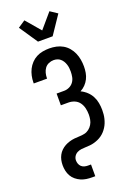

<svg xmlns="http://www.w3.org/2000/svg" viewBox="-216 -1064 933 1354"><g transform="rotate(-20 250.0 -387.0)"><path d="M227 215Q205 215 184 212Q163 209 143.5 200.5Q124 192 107 178Q90 164 79.5 145.5Q69 127 64.5 106Q60 85 60 64Q60 44 64 25.5Q68 7 77 -10Q86 -27 100 -40.5Q114 -54 130.5 -63Q147 -72 165.5 -77.5Q184 -83 203 -85Q222 -87 241.5 -87.5Q261 -88 279.5 -92Q298 -96 313.5 -108Q329 -120 339 -136.5Q349 -153 352.5 -172Q356 -191 356 -210Q356 -234 350.5 -257.5Q345 -281 331.5 -300Q318 -319 296 -328.5Q274 -338 250 -338H193V-426H250Q270 -426 289 -435Q308 -444 320 -460.5Q332 -477 336 -497.5Q340 -518 340 -538Q340 -552 338.5 -565.5Q337 -579 332.5 -592.5Q328 -606 321 -617.5Q314 -629 303.5 -638Q293 -647 280 -651Q267 -655 253 -655Q234 -655 216 -647Q198 -639 187 -624Q176 -609 171 -590Q166 -571 166 -552V-548H66V-555Q66 -580 71.5 -605Q77 -630 88 -652Q99 -674 116.5 -692.5Q134 -711 156 -722.5Q178 -734 203 -738.5Q228 -743 253 -743Q279 -743 305 -737.5Q331 -732 353.5 -719Q376 -706 393 -686Q410 -666 420.5 -642Q431 -618 435.5 -592Q440 -566 440 -540Q440 -517 436 -493.5Q432 -470 421.5 -449Q411 -428 394.5 -411Q378 -394 357 -383Q381 -372 401 -353.5Q421 -335 433.5 -311.5Q446 -288 451 -261Q456 -234 456 -208Q456 -191 454.5 -175Q453 -159 449 -143Q445 -127 439 -112Q433 -97 424 -83Q415 -69 404 -57Q393 -45 379.5 -35.5Q366 -26 351.5 -19.5Q337 -13 321 -8.5Q305 -4 289 -2.5Q273 -1 256.5 -0.5Q240 0 223.5 2Q207 4 192.5 11.5Q178 19 169 33Q160 47 160 64Q160 77 164.5 89.5Q169 102 178.5 111Q188 120 201 123.5Q214 127 227 127H250V215ZM195 -815 102 -953 156 -989 250 -879 344 -989 398 -953 305 -815Z"/></g></svg>

Font: Iosevka Term Curly Semibold
Style: Regular
Weight: 600
Designer: Belleve Invis
Foundry: Belleve Invis
Version: Version 32.3.0